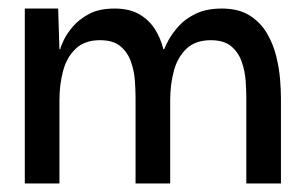

<svg xmlns="http://www.w3.org/2000/svg" viewBox="-20 -429 717 449"><path d="M38 0V-409H116L119 -314H121Q122 -320 129 -335Q136 -350 150.5 -367Q165 -384 188.5 -396.5Q212 -409 248 -409Q283 -409 306 -395.5Q329 -382 342.5 -360.5Q356 -339 362 -314H364Q366 -320 374 -335Q382 -350 397.5 -367.5Q413 -385 438 -397Q463 -409 499 -409Q538 -409 563.5 -393Q589 -377 604 -351.5Q619 -326 626 -297.5Q633 -269 635 -243Q637 -217 637 -200V0H556V-201Q556 -217 554.5 -239.5Q553 -262 545.5 -284Q538 -306 521 -320.5Q504 -335 473 -335Q437 -335 416 -315Q395 -295 386.5 -263Q378 -231 378 -195V0H297V-201Q297 -217 295.5 -239.5Q294 -262 286.5 -284Q279 -306 262 -320.5Q245 -335 214 -335Q178 -335 157 -315Q136 -295 127.5 -263Q119 -231 119 -195V0Z"/></svg>

Font: Darker Grotesque Light SemiBold
Style: Regular
Weight: 600
Version: Version 1.000;gftools[0.9.28]